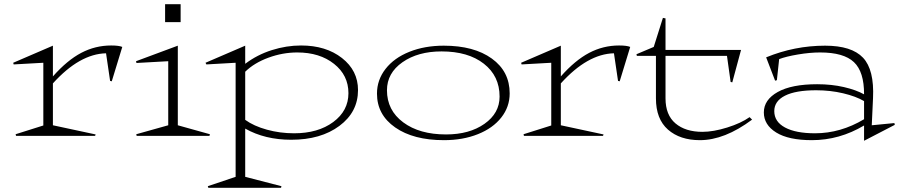

<svg xmlns="http://www.w3.org/2000/svg" viewBox="-20 -637 4217 900"><path d="M228 -49.8 428.2 -6.8 425.8 0H55.2L53.2 -7.8L183.1 -48.8V-342.8L43.9 -335L42 -342.8L228 -422.9V-278.8Q294.9 -354.5 360.8 -389.2Q426.8 -423.8 501 -423.8Q537.6 -423.8 553.2 -417L503.9 -255.9L496.1 -257.8L477.1 -387.2Q353 -384.3 228 -246.1Z M813.5 -49.8 963.9 -7.8 961.9 0H620.6L618.7 -7.8L768.6 -49.8V-350.1L619.6 -341.8L617.7 -350.1L813.5 -422.9ZM753.9 -533.2V-617.2H826.7V-533.2Z M1129.4 -75.2Q1169.9 -45.9 1231.2 -29.1Q1292.5 -12.2 1358.4 -12.2Q1470.7 -12.2 1542 -64.9Q1613.3 -117.7 1613.3 -200.2Q1613.3 -284.2 1545.9 -337.6Q1478.5 -391.1 1373.5 -391.1Q1305.2 -391.1 1238.5 -366.7Q1171.9 -342.3 1129.4 -300.8ZM943.4 -342.8 1129.4 -422.9V-337.9Q1185.5 -380.4 1254.2 -402.1Q1322.8 -423.8 1391.1 -423.8Q1507.8 -423.8 1583 -365Q1658.2 -306.2 1658.2 -214.8Q1658.2 -111.8 1571 -46.9Q1483.9 18.1 1345.2 18.1Q1221.7 18.1 1129.4 -34.2V191.9L1299.3 235.8L1297.4 243.2H956.5L954.1 235.8L1084.5 191.9V-342.8L947.3 -335Z M2061 20Q1918 20 1832.5 -39.6Q1747.1 -99.1 1747.1 -198.2Q1747.1 -262.7 1787.4 -314.2Q1827.6 -365.7 1899.2 -394.3Q1970.7 -422.9 2060.1 -422.9Q2201.7 -422.9 2285.4 -362.5Q2369.1 -302.2 2369.1 -199.2Q2369.1 -136.2 2329.8 -86.2Q2290.5 -36.1 2220.2 -8.1Q2149.9 20 2061 20ZM1793.9 -213.9Q1793.9 -120.1 1870.1 -63.5Q1946.3 -6.8 2070.8 -6.8Q2180.2 -6.8 2251 -56.6Q2321.8 -106.4 2321.8 -184.1Q2321.8 -280.8 2248 -338.4Q2174.3 -396 2049.8 -396Q1939 -396 1866.5 -345.2Q1793.9 -294.4 1793.9 -213.9Z M2608.9 -49.8 2809.1 -6.8 2806.6 0H2436L2434.1 -7.8L2564 -48.8V-342.8L2424.8 -335L2422.9 -342.8L2608.9 -422.9V-278.8Q2675.8 -354.5 2741.7 -389.2Q2807.6 -423.8 2881.8 -423.8Q2918.5 -423.8 2934.1 -417L2884.8 -255.9L2877 -257.8L2857.9 -387.2Q2733.9 -384.3 2608.9 -246.1Z M2963.4 -382.8 3044.4 -417 3087.4 -553.2 3099.6 -550.8V-402.8H3453.6L3412.6 -251L3404.8 -252.9L3387.7 -375H3099.6V-175.8Q3099.6 -98.1 3146.2 -58.6Q3192.9 -19 3272.5 -19Q3324.2 -19 3388.9 -39.3Q3453.6 -59.6 3493.7 -87.9L3505.4 -76.2Q3376.5 20 3260.7 20Q3167.5 20 3111.1 -29.5Q3054.7 -79.1 3054.7 -175.8V-375H2965.3Z M3560.5 -109.9Q3560.5 -169.4 3625.7 -205.8Q3690.9 -242.2 3810.5 -242.2Q3878.4 -242.2 3936 -228.8Q3993.7 -215.3 4030.3 -194.8Q4030.8 -300.3 3982.9 -345.7Q3935.1 -391.1 3824.2 -391.1Q3776.4 -391.1 3720.2 -381.6Q3664.1 -372.1 3632.3 -359.9L3621.6 -261.2L3613.3 -258.8L3571.3 -368.2Q3704.6 -422.9 3847.7 -422.9Q3972.2 -422.9 4025.4 -366.5Q4078.6 -310.1 4072.3 -176.8L4066.4 -49.8L4172.4 -60.1L4174.3 -51.8L4030.3 22.9V-48.8Q3915 20 3785.6 20Q3676.3 20 3618.4 -15.9Q3560.5 -51.8 3560.5 -109.9ZM3609.4 -116.2Q3609.4 -66.4 3659.9 -39.3Q3710.4 -12.2 3800.3 -12.2Q3919.9 -12.2 4030.3 -78.1V-163.1Q3992.2 -185.5 3932.1 -199.7Q3872.1 -213.9 3805.7 -213.9Q3710 -213.9 3659.7 -188.5Q3609.4 -163.1 3609.4 -116.2Z"/></svg>

Font: Halibut Exp Thin
Style: Regular
Weight: 250
Width: 7
Designer: Matteo Maggi
Foundry: Collletttivo
Version: Version 3.080 | FøM Fix